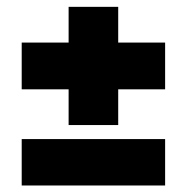

<svg xmlns="http://www.w3.org/2000/svg" viewBox="-20 -582 560 575"><path d="M474.5 -26.5H45V-165.5H474.5ZM334 -561.5V-207.5H185.5V-561.5ZM474.5 -314.5H45V-454.5H474.5Z"/></svg>

Font: Anek Kannada Medium ExtraBold
Style: Regular
Weight: 800
Version: Version 1.003